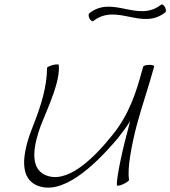

<svg xmlns="http://www.w3.org/2000/svg" viewBox="-20 -839 782 882"><path d="M408 -742C516 -827 631 -697 739 -782C744 -785 743 -796 738 -806C733 -815 725 -821 721 -818C613 -733 498 -863 390 -778C386 -775 386 -764 391 -754C396 -745 404 -739 408 -742ZM196 -527C196 -443 169 -355 135 -269C89 -156 60 -30 146 11C259 64 407 -68 522 -205C542 -230 561 -256 578 -282C577 -277 575 -272 574 -267C547 -171 514 -24 517 12C518 16 530 14 546 7C561 0 573 -9 573 -13C563 -63 586 -180 609 -267C633 -356 664 -444 688 -533C690 -538 680 -541 667 -541C653 -541 640 -538 638 -533C637 -529 636 -524 634 -520C607 -417 572 -312 499 -222C406 -105 284 10 186 -36C115 -69 134 -172 168 -264C205 -356 257 -466 250 -540C251 -544 240 -544 225 -541C209 -537 197 -531 196 -527Z"/></svg>

Font: Nupuram Thin Italic
Style: Regular
Weight: 100
Designer: Santhosh Thottingal (santhosh.thottingal@gmail.com)
Foundry: SMC
Version: Version 1.000